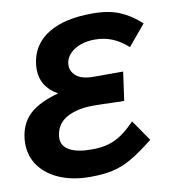

<svg xmlns="http://www.w3.org/2000/svg" viewBox="-88 -808 806 893"><g transform="rotate(-10 315.0 -361.5)"><path d="M-5 -193Q-5 -213 -1.5 -232Q9.5 -294.5 54.2 -333.8Q99 -373 186.5 -396.5Q107.5 -440.5 107.5 -524Q107.5 -541 110.5 -559Q125.5 -644.5 202 -689.8Q278.5 -735 406.5 -735Q484 -735 536.2 -713Q588.5 -691 634.5 -648L553 -550.5Q515.5 -583.5 478.5 -598.5Q441.5 -613.5 396.5 -613.5Q361 -613.5 331 -603Q301 -592.5 281.5 -573.2Q262 -554 257.5 -529Q256.5 -521 256.5 -516.5Q256.5 -486 282.2 -465Q308 -444 363.5 -444H502L483 -308.5Q475 -308.5 440 -309.5Q372.5 -312 337 -312Q265.5 -312 216 -286.8Q166.5 -261.5 157 -207Q155.5 -199 155.5 -190.5Q155.5 -152 192 -132.2Q228.5 -112.5 295.5 -112.5Q340 -112.5 374.5 -122.2Q409 -132 438.8 -152.8Q468.5 -173.5 502.5 -208.5L571 -109.5Q506 -58 461.5 -32.8Q417 -7.5 373 2.2Q329 12 265.5 12Q186.5 12 125 -13.5Q63.5 -39 29.2 -85.5Q-5 -132 -5 -193Z"/></g></svg>

Font: JuliaMono ExtraBoldItalic
Style: Regular
Weight: 800
Italic angle: -9°
Monospace: yes
Designer: cormullion
Foundry: corm
Version: Version 0.049; ttfautohint (v1.8.4)